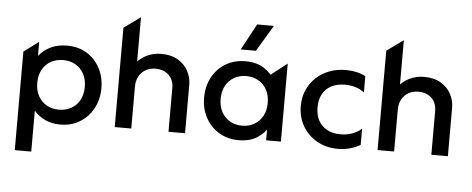

<svg xmlns="http://www.w3.org/2000/svg" viewBox="-58 -911 3126 1272"><g transform="rotate(5 1505.0 -275.0)"><path d="M76.6 210V-445.4L175.3 -518.8V-425.2Q205.1 -462.8 251 -486.4Q296.9 -510 364.4 -510Q437.1 -510 493.2 -475.8Q549.2 -441.6 581 -382.2Q612.7 -322.8 612.7 -247.5Q612.7 -192.9 594.5 -145.2Q576.4 -97.6 543.1 -61.6Q509.8 -25.6 464.1 -5.3Q418.4 15 362.9 15Q304.9 15 260.9 -5.9Q216.9 -26.9 186.2 -62.2V210ZM344.3 -82.5Q390.3 -82.5 426 -102.8Q461.8 -123 482.1 -159.9Q502.4 -196.9 502.4 -247.5Q502.4 -298.1 482 -335.2Q461.6 -372.3 425.8 -392.4Q390.1 -412.5 344.3 -412.5Q298.5 -412.5 262.8 -392.4Q227.1 -372.3 206.6 -335.2Q186.2 -298.1 186.2 -247.5Q186.2 -196.9 206.5 -159.9Q226.9 -123 262.6 -102.8Q298.3 -82.5 344.3 -82.5Z M723.1 0V-660.8L833.1 -740V-393.9L810.4 -418.6Q843.4 -464.6 889.8 -487.3Q936.2 -510 987.9 -510Q1055.6 -510 1100.6 -482.8Q1145.6 -455.6 1168.1 -412.6Q1190.6 -369.7 1190.6 -323V0H1080.6V-291.4Q1080.6 -343.5 1048 -376Q1015.4 -408.6 959.6 -408.8Q922.6 -408.9 894 -392.8Q865.4 -376.7 849.2 -347.2Q833.1 -317.6 833.1 -278.2V0Z M1547.8 15Q1474.1 15 1417.3 -19.2Q1360.4 -53.4 1328.1 -112.8Q1295.8 -172.2 1295.8 -247.5Q1295.8 -304 1314.3 -351.9Q1332.9 -399.9 1366.5 -435.3Q1400.1 -470.8 1446.4 -490.4Q1492.8 -510 1547.8 -510Q1621.2 -510 1670.4 -478.9Q1719.6 -447.9 1745.6 -399.1L1706.1 -363V-423.9L1828.2 -518.8V0H1729.8V-119.5L1745.6 -95.9Q1719.6 -47.1 1670.4 -16.1Q1621.2 15 1547.8 15ZM1562.3 -82.5Q1607.6 -82.5 1642.9 -102.8Q1678.2 -123 1698.6 -159.9Q1718.9 -196.9 1718.9 -247.5Q1718.9 -298.1 1698.6 -335.2Q1678.2 -372.3 1642.9 -392.4Q1607.6 -412.5 1562.3 -412.5Q1517.1 -412.5 1481.7 -392.4Q1446.4 -372.3 1426 -335.2Q1405.7 -298.1 1405.7 -247.5Q1405.7 -196.9 1426 -159.9Q1446.4 -123 1481.7 -102.8Q1517.1 -82.5 1562.3 -82.5ZM1509.8 -585 1603.8 -759.5H1715.2L1610.7 -585Z M2208.6 15Q2130.2 15 2069.3 -19.3Q2008.4 -53.6 1973.6 -112.8Q1938.8 -172.1 1938.8 -247.5Q1938.8 -304.4 1959.4 -352.2Q1980.1 -400.1 2017.6 -435.5Q2055.1 -471 2105.7 -490.5Q2156.2 -510 2215.8 -510Q2252.4 -510 2285.1 -502.9Q2317.9 -495.8 2347.4 -480.4V-372.5Q2321.8 -392.8 2288.6 -402.6Q2255.3 -412.5 2218.6 -412.5Q2166.6 -412.5 2128.9 -393.1Q2091.2 -373.6 2070.7 -336.8Q2050.2 -300.1 2050.2 -248.1Q2050.2 -170.5 2095.4 -126.5Q2140.6 -82.5 2218.3 -82.5Q2259.2 -82.5 2295.4 -95.9Q2331.6 -109.4 2356.7 -131.6V-23.9Q2322.8 -4.9 2285.5 5Q2248.2 15 2208.6 15Z M2471.1 0V-660.8L2581.1 -740V-393.9L2558.4 -418.6Q2591.4 -464.6 2637.8 -487.3Q2684.2 -510 2735.9 -510Q2803.6 -510 2848.6 -482.8Q2893.6 -455.6 2916.1 -412.6Q2938.6 -369.7 2938.6 -323V0H2828.6V-291.4Q2828.6 -343.5 2796 -376Q2763.4 -408.6 2707.6 -408.8Q2670.6 -408.9 2642 -392.8Q2613.4 -376.7 2597.2 -347.2Q2581.1 -317.6 2581.1 -278.2V0Z"/></g></svg>

Font: Geologica-Sharp
Style: Regular
Weight: 100
Designer: Sindre Bremnes, Frode Helland
Foundry: Monokrom Skriftforlag AS
Version: Version 1.010;gftools[0.9.28]